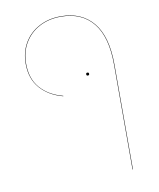

<svg xmlns="http://www.w3.org/2000/svg" viewBox="-86 -636 747 904"><g transform="rotate(-10 288.0 -184.5)"><path d="M474 -301Q474 -434 420 -500.5Q366 -567 266 -567Q208 -567 163 -543Q118 -519 92.5 -476Q67 -433 67 -377Q67 -305 106 -260.5Q145 -216 213 -198V-196Q145 -214 105 -259.5Q65 -305 65 -377Q65 -433 90.5 -476.5Q116 -520 162 -544.5Q208 -569 266 -569Q366 -569 421 -502Q476 -435 476 -301V200H474ZM337 -279Q337 -286 344 -286Q351 -286 351 -279Q351 -272 344 -272Q337 -272 337 -279Z"/></g></svg>

Font: FiraGO Two
Style: Regular
Weight: 100
Designer: bBox Type
Foundry: bBox Type GmbH
Version: Version 1.001